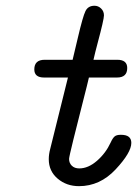

<svg xmlns="http://www.w3.org/2000/svg" viewBox="-20 -636 472 661"><path d="M98.1 -397Q98.1 -430.2 133.8 -430.2H230Q236.8 -460 248 -505.9Q265.1 -579.1 274.2 -597.7Q283.2 -616.2 305.2 -616.2Q318.4 -616.2 328.1 -606.7Q337.9 -597.2 337.9 -583Q337.9 -576.2 332.5 -552.5Q327.1 -528.8 317.1 -491.5Q307.1 -454.1 301.8 -430.2H383.8Q418 -430.2 418 -401.9Q418 -369.1 382.8 -369.1Q382.3 -369.1 381.8 -369.1H286.1Q282.2 -351.1 264.6 -282.5Q247.1 -213.9 232.4 -154.5Q217.8 -95.2 217.8 -88.9Q217.8 -74.7 227.3 -65.4Q236.8 -56.2 252.9 -56.2Q283.7 -56.2 314 -82.5Q344.2 -108.9 360.8 -145Q367.7 -160.2 374.3 -166Q380.9 -171.9 395 -171.9H397Q432.1 -171.9 432.1 -144Q432.1 -110.8 378.2 -53Q324.2 4.9 252 4.9Q209 4.9 178.5 -21Q147.9 -46.9 147.9 -87.9Q147.9 -105 152.8 -123L213.9 -369.1H131.8Q98.1 -369.1 98.1 -397Z"/></svg>

Font: CMU Typewriter Text Variable Width
Style: Italic
Weight: 500
Italic angle: -14.04°
Version: Version 0.7.0